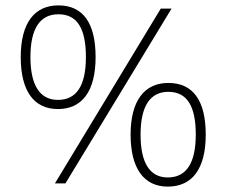

<svg xmlns="http://www.w3.org/2000/svg" viewBox="-20 -681 841 713"><path d="M195 -276C284 -276 335 -341 335 -469C335 -593 290 -661 197 -661C108 -661 57 -596 57 -469C57 -343 106 -276 195 -276ZM184 0H223L617 -649H577ZM195 -310C129 -310 93 -363 93 -469C93 -577 130 -628 197 -628C268 -628 299 -573 299 -469C299 -364 265 -310 195 -310ZM603 12C693 12 744 -53 744 -181C744 -306 698 -373 605 -373C517 -373 465 -308 465 -181C465 -56 514 12 603 12ZM603 -22C537 -22 502 -75 502 -181C502 -289 539 -340 605 -340C676 -340 707 -285 707 -181C707 -77 673 -22 603 -22Z"/></svg>

Font: Noto Sans Telugu ExtraLight
Style: Regular
Weight: 200
Designer: Jelle Bosma - Monotype Design Team
Foundry: Monotype Imaging Inc.
Version: Version 2.005